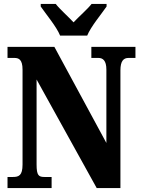

<svg xmlns="http://www.w3.org/2000/svg" viewBox="-20 -951 712 971"><path d="M284 -771H421C439 -816 493 -880 519 -918V-931H443C425 -907 377 -865 352 -838C327 -865 280 -907 262 -931H186V-918C212 -880 266 -816 284 -771ZM18 0H241V-56H205C176 -56 165 -63 165 -119V-549L469 0H589V-595C589 -643 605 -658 630 -658H665V-714H442V-658H478C500 -658 518 -645 518 -599V-228L255 -714H18V-658H53C74 -658 94 -651 94 -599V-119C94 -63 75 -56 45 -56H18Z"/></svg>

Font: Noto Serif Georgian ExtraCondensed Black
Style: Regular
Weight: 900
Width: 2
Designer: Monotype Design Team, Akaki Razmadze
Foundry: Google LLC
Version: Version 2.003